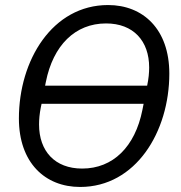

<svg xmlns="http://www.w3.org/2000/svg" viewBox="-20 -730 719 762"><path d="M298 12C519 12 652 -207 652 -438C652 -614 548 -710 409 -710C188 -710 55 -491 55 -260C55 -84 159 12 298 12ZM306 -61C198 -61 135 -130 135 -236C135 -256 137 -279 142 -304L145 -318H550L545 -293C516 -148 429 -61 306 -61ZM162 -405C191 -550 278 -637 401 -637C509 -637 572 -568 572 -462C572 -442 570 -418 564 -390H159Z"/></svg>

Font: LVC Sans
Style: Italic
Weight: 400
Italic angle: -11.31°
Designer: Mike Abbink, Paul van der Laan, Pieter van Rosmalen
Foundry: Bold Monday
Version: Version 3.0